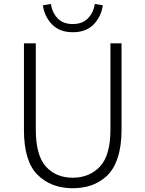

<svg xmlns="http://www.w3.org/2000/svg" viewBox="-20 -950 744 982"><path d="M351.6 12.7Q241.2 12.7 171.9 -56.2Q102.5 -125 102.5 -285.2V-728.5H163.1V-288.1Q163.1 -155.3 214.8 -98.1Q266.6 -41 351.6 -41Q437.5 -41 491.2 -98.1Q544.9 -155.3 544.9 -288.1V-728.5H601.6V-285.2Q601.6 -202.1 581.5 -142.1Q561.5 -82 525.4 -49.3Q489.3 -16.6 446.3 -2Q403.3 12.7 351.6 12.7ZM199.2 -922.9 240.2 -929.7Q247.1 -884.8 274.9 -856Q302.7 -827.1 352.5 -827.1Q401.4 -827.1 429.7 -856Q458 -884.8 464.8 -929.7L505.9 -922.9Q498 -866.2 459.5 -825.7Q420.9 -785.2 352.5 -785.2Q284.2 -785.2 245.6 -825.7Q207 -866.2 199.2 -922.9Z"/></svg>

Font: Gen Shin Gothic Light
Style: Regular
Weight: 200
Designer: [Source Han Sans]
Ryoko NISHIZUKA  (kana & ideographs); Paul D. Hunt (Latin, Greek & Cyrillic); Wenlong ZHANG  (bopomofo
Version: Version 1.002.20150607